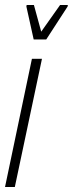

<svg xmlns="http://www.w3.org/2000/svg" viewBox="-21 -744 290 764"><path d="M-1 0 106 -510H146L38 0ZM113 -587 84 -718 85 -724H114L143 -618L218 -724H249L248 -718L163 -587Z"/></svg>

Font: Saira UltraCondensed ExtraLight
Style: Italic
Weight: 250
Width: 1
Italic angle: -12°
Designer: Hector Gatti with collaboration of the Omnibus-Type team
Foundry: Omnibus-Type
Version: Version 1.101